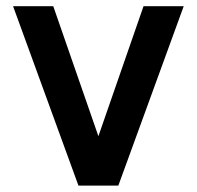

<svg xmlns="http://www.w3.org/2000/svg" viewBox="-20 -582 617 602"><path d="M556 -562.5 351 0H226L21 -562.5H147L288.5 -155L430 -562.5Z"/></svg>

Font: Russisch Sans
Style: Bold
Weight: 700
Designer: Michael Sharanda (font) & Cristiano Sobral (main changes)
Foundry: Michael Sharanda
Version: Version 2.00;September 8, 2020;FontCreator 13.0.0.2681 64-bi